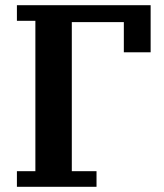

<svg xmlns="http://www.w3.org/2000/svg" viewBox="-20 -718 629 738"><path d="M45 -60H116V-638H45V-698H559V-517H456V-633H256V-60H351V0H45Z"/></svg>

Font: IBM Plex Serif SmBld
Style: Regular
Weight: 600
Designer: Mike Abbink, Paul van der Laan, Pieter van Rosmalen
Foundry: Bold Monday
Version: Version 3.001